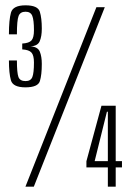

<svg xmlns="http://www.w3.org/2000/svg" viewBox="-20 -701 492 721"><path d="M75.5 -373Q122.5 -373 129.8 -396.5Q137 -420 137 -461Q137 -488.5 129.5 -507Q122 -525.5 94 -527Q121.5 -528 129.2 -546.2Q137 -564.5 137 -593.5Q137 -633 129.5 -657Q122 -681 76 -681Q29 -681 21.2 -653.8Q13.5 -626.5 13.5 -572H43.5Q43.5 -625 49.8 -641Q56 -657 76 -657Q95 -657 101.2 -641.5Q107.5 -626 107.5 -587Q107.5 -560 98.5 -549.5Q89.5 -539 63.5 -537.5V-515.5Q89 -514 98.2 -503.5Q107.5 -493 107.5 -466.5Q107.5 -427 101.5 -411.8Q95.5 -396.5 76 -396.5Q55 -396.5 49.2 -412Q43.5 -427.5 43.5 -474H13.5Q13.5 -426 21 -399.5Q28.5 -373 75.5 -373ZM75.5 0H107L373.5 -674H342ZM385 0H414.5V-72.5H438V-96H414.5V-304H361L304.5 -95.5V-72.5H385ZM335.5 -96 381.5 -281.5H385V-96Z"/></svg>

Font: Anybody ExtraCondensed Light
Style: Regular
Weight: 300
Width: 2
Version: Version 1.113;gftools[0.9.25]